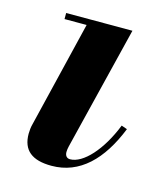

<svg xmlns="http://www.w3.org/2000/svg" viewBox="-79 -523 518 596"><g transform="rotate(15 180.0 -225.0)"><path d="M337 -160.5 318.5 -167C285 -82 232.5 -24.5 190.5 -24.5C179 -24.5 174 -33 174 -43.5C174 -49 175 -56 176.5 -62L274.5 -460H61.5V-440.5H132.5L49.5 -97.5C47.5 -90.5 46 -78 46 -68C46 -15 77 10 140 10C230.5 10 294.5 -54 337 -160.5Z"/></g></svg>

Font: Bodoni* 11pt
Style: Bold Italic
Weight: 700
Italic angle: -13°
Version: Version 2.3